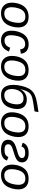

<svg xmlns="http://www.w3.org/2000/svg" viewBox="1493 -2266 783 3809"><g transform="rotate(90 1884.5 -361.5)"><path d="M524.4 -333.5Q524.4 -270 504.9 -201.4Q485.4 -132.8 449 -85.2Q412.6 -37.6 359.9 -13.9Q307.1 9.8 239.7 9.8Q144 9.8 88.4 -47.9Q32.7 -105.5 32.7 -204.6Q34.7 -304.2 68.8 -381.3Q103 -458.5 163.6 -498Q224.1 -537.6 313.5 -537.6Q416 -537.6 470.2 -484.1Q524.4 -430.7 524.4 -333.5ZM433.6 -333.5Q433.6 -473.1 312.5 -473.1Q246.6 -473.1 206.8 -439.2Q167 -405.3 145 -336.4Q123 -267.6 123 -203.1Q123 -130.9 154.3 -93Q185.5 -55.2 245.1 -55.2Q295.4 -55.2 325.9 -72Q356.4 -88.9 379.4 -124.8Q402.3 -160.6 416.7 -216.3Q431.2 -272 433.6 -333.5Z M785.2 -59.6Q885.3 -59.6 926.3 -171.9L1002.4 -147.9Q943.4 9.8 783.2 9.8Q689.5 9.8 639.2 -43.5Q588.9 -96.7 588.9 -192.9Q588.9 -290.5 624.3 -374.5Q659.7 -458.5 718 -498.3Q776.4 -538.1 861.3 -538.1Q943.8 -538.1 991.9 -496.6Q1040 -455.1 1044.9 -382.8L958.5 -370.6Q955.6 -418 929.2 -443.6Q902.8 -469.2 858.4 -469.2Q796.9 -469.2 758.8 -436.3Q720.7 -403.3 699.7 -331.5Q678.7 -259.8 678.7 -189.9Q678.7 -59.6 785.2 -59.6Z M1580.6 -333.5Q1580.6 -270 1561 -201.4Q1541.5 -132.8 1505.1 -85.2Q1468.8 -37.6 1416 -13.9Q1363.3 9.8 1295.9 9.8Q1200.2 9.8 1144.5 -47.9Q1088.9 -105.5 1088.9 -204.6Q1090.8 -304.2 1125 -381.3Q1159.2 -458.5 1219.7 -498Q1280.3 -537.6 1369.6 -537.6Q1472.2 -537.6 1526.4 -484.1Q1580.6 -430.7 1580.6 -333.5ZM1489.7 -333.5Q1489.7 -473.1 1368.7 -473.1Q1302.7 -473.1 1262.9 -439.2Q1223.1 -405.3 1201.2 -336.4Q1179.2 -267.6 1179.2 -203.1Q1179.2 -130.9 1210.4 -93Q1241.7 -55.2 1301.3 -55.2Q1351.6 -55.2 1382.1 -72Q1412.6 -88.9 1435.5 -124.8Q1458.5 -160.6 1472.9 -216.3Q1487.3 -272 1489.7 -333.5Z M1935.1 -437Q1791.5 -437 1752.4 -266.6Q1746.6 -242.2 1746.6 -203.1Q1746.6 -129.9 1778.8 -92.5Q1811 -55.2 1870.1 -55.2Q1916 -55.2 1948.7 -72.3Q1981.4 -89.4 2003.7 -124Q2025.9 -158.7 2038.1 -211.7Q2050.3 -264.6 2050.3 -305.7Q2050.3 -372.1 2020.5 -404.5Q1990.7 -437 1935.1 -437ZM1954.1 -501.5Q2044.9 -501.5 2093.8 -452.4Q2142.6 -403.3 2142.6 -310.5Q2142.6 -253.4 2124.3 -189Q2106 -124.5 2070.8 -79.6Q2035.6 -34.7 1984.9 -12.5Q1934.1 9.8 1866.7 9.8Q1663.6 9.8 1663.6 -238.8Q1663.6 -308.1 1683.8 -395Q1704.1 -481.9 1734.1 -537.1Q1764.2 -592.3 1809.8 -627.4Q1855.5 -662.6 1930.7 -684.6Q2005.9 -706.5 2204.1 -733.4L2189 -654.8Q2091.8 -642.6 2007.1 -627.9Q1922.4 -613.3 1885.5 -597.2Q1848.6 -581.1 1824.2 -554.2Q1799.8 -527.3 1782.2 -484.4Q1764.6 -441.4 1749 -372.1Q1818.4 -501.5 1954.1 -501.5Z M2699.2 -333.5Q2699.2 -270 2679.7 -201.4Q2660.2 -132.8 2623.8 -85.2Q2587.4 -37.6 2534.7 -13.9Q2481.9 9.8 2414.6 9.8Q2318.8 9.8 2263.2 -47.9Q2207.5 -105.5 2207.5 -204.6Q2209.5 -304.2 2243.7 -381.3Q2277.8 -458.5 2338.4 -498Q2398.9 -537.6 2488.3 -537.6Q2590.8 -537.6 2645 -484.1Q2699.2 -430.7 2699.2 -333.5ZM2608.4 -333.5Q2608.4 -473.1 2487.3 -473.1Q2421.4 -473.1 2381.6 -439.2Q2341.8 -405.3 2319.8 -336.4Q2297.9 -267.6 2297.9 -203.1Q2297.9 -130.9 2329.1 -93Q2360.4 -55.2 2419.9 -55.2Q2470.2 -55.2 2500.7 -72Q2531.2 -88.9 2554.2 -124.8Q2577.1 -160.6 2591.6 -216.3Q2606 -272 2608.4 -333.5Z M3013.7 -469.7Q2959.5 -469.7 2929.7 -452.9Q2899.9 -436 2884.8 -396.5L2811.5 -419.9Q2849.6 -538.6 3020.5 -538.6Q3107.4 -538.6 3154.5 -503.9Q3201.7 -469.2 3201.7 -406.2Q3201.7 -366.7 3184.1 -338.9Q3166.5 -311 3128.4 -289.8Q3090.3 -268.6 3007.3 -244.1Q2919.4 -218.3 2893.3 -205.1Q2867.2 -191.9 2854.5 -175.3Q2841.8 -158.7 2841.8 -133.8Q2841.8 -59.1 2952.6 -59.1Q3012.2 -59.1 3045.4 -77.1Q3078.6 -95.2 3093.8 -136.2L3165.5 -108.9Q3127.4 9.8 2950.2 9.8Q2855 9.8 2803.7 -25.9Q2752.4 -61.5 2752.4 -131.3Q2752.4 -175.3 2773.4 -207Q2794.4 -238.8 2837.4 -262Q2880.4 -285.2 2965.3 -308.1Q3023.9 -323.7 3055.9 -337.6Q3087.9 -351.6 3101.6 -366.7Q3115.2 -381.8 3115.2 -406.7Q3115.2 -437.5 3088.9 -453.6Q3062.5 -469.7 3013.7 -469.7Z M3737.3 -333.5Q3737.3 -270 3717.8 -201.4Q3698.2 -132.8 3661.9 -85.2Q3625.5 -37.6 3572.8 -13.9Q3520 9.8 3452.6 9.8Q3356.9 9.8 3301.3 -47.9Q3245.6 -105.5 3245.6 -204.6Q3247.6 -304.2 3281.7 -381.3Q3315.9 -458.5 3376.5 -498Q3437 -537.6 3526.4 -537.6Q3628.9 -537.6 3683.1 -484.1Q3737.3 -430.7 3737.3 -333.5ZM3646.5 -333.5Q3646.5 -473.1 3525.4 -473.1Q3459.5 -473.1 3419.7 -439.2Q3379.9 -405.3 3357.9 -336.4Q3335.9 -267.6 3335.9 -203.1Q3335.9 -130.9 3367.2 -93Q3398.4 -55.2 3458 -55.2Q3508.3 -55.2 3538.8 -72Q3569.3 -88.9 3592.3 -124.8Q3615.2 -160.6 3629.6 -216.3Q3644 -272 3646.5 -333.5Z"/></g></svg>

Font: Liberation Sans
Style: Italic
Weight: 400
Italic angle: -12°
Designer: Steve Matteson
Foundry: Ascender Corporation
Version: Version 2.1.5